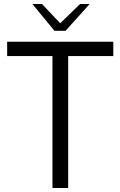

<svg xmlns="http://www.w3.org/2000/svg" viewBox="-20 -946 606 966"><path d="M244 -664H16V-736H550V-664H323V0H244ZM143 -926H191L283 -829L383 -926H431L310 -791H254Z"/></svg>

Font: Exo
Style: Regular
Weight: 400
Designer: Natanael Gama
Foundry: Natanael Gama
Version: Version 1.500; ttfautohint (v1.6)